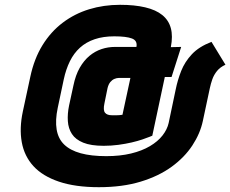

<svg xmlns="http://www.w3.org/2000/svg" viewBox="-20 -657 957 798"><path d="M917 -388 859 -483Q807 -463 777.5 -431.5Q748 -400 733 -362Q718 -324 710 -284L681 -146Q675 -119 655.5 -94Q636 -69 603 -49.5Q570 -30 524.5 -19Q479 -8 422 -8Q359 -8 315.5 -20Q272 -32 247 -56Q222 -80 215.5 -118.5Q209 -157 220 -209L245 -327Q254 -369 270.5 -402.5Q287 -436 312.5 -459Q338 -482 373.5 -494Q409 -506 455 -506Q505 -506 528.5 -497Q552 -488 547 -462H458Q429 -462 402 -453Q375 -444 352 -425Q329 -406 311.5 -375.5Q294 -345 285 -301L267 -218Q260 -184 262 -153.5Q264 -123 279 -100Q294 -77 326 -64Q358 -51 411 -51Q442 -51 472 -55Q502 -59 527.5 -65Q553 -71 572 -77.5Q591 -84 602 -88.5Q613 -93 613 -93L665 -337H693L733 -462L690 -461Q699 -507 690 -540Q681 -573 654.5 -594.5Q628 -616 583.5 -626.5Q539 -637 479 -637Q411 -637 350.5 -618.5Q290 -600 240.5 -562.5Q191 -525 156.5 -469Q122 -413 106 -338L75 -194Q60 -124 70.5 -66Q81 -8 119 33.5Q157 75 225 98Q293 121 391 121Q489 121 564.5 98Q640 75 693.5 36Q747 -3 779.5 -52.5Q812 -102 823 -154L852 -290Q856 -309 862.5 -327.5Q869 -346 882 -362Q895 -378 917 -388ZM473 -333H522L489 -180Q483 -179 477 -178.5Q471 -178 466 -178Q461 -178 456 -178Q451 -178 445 -178Q425 -178 416.5 -188.5Q408 -199 414 -227L427 -291Q431 -307 438.5 -316Q446 -325 455.5 -329Q465 -333 473 -333Z"/></svg>

Font: Advent Pro ExtraBold
Style: Italic
Weight: 800
Italic angle: -12°
Version: Version 3.000